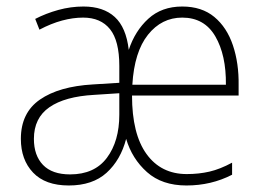

<svg xmlns="http://www.w3.org/2000/svg" viewBox="-20 -559 806 589"><path d="M539 -539Q599 -539 637.5 -507Q676 -475 694.5 -420Q713 -365 712 -298V-266H385Q385 -148 429.5 -86.5Q474 -25 553 -25Q590 -25 622.5 -32.5Q655 -40 692 -60V-23Q628 10 552 10Q477 10 431 -31Q385 -72 367 -133Q350 -68 307 -29Q264 10 191 10Q119 10 81.5 -29.5Q44 -69 44 -133Q44 -213 102.5 -253.5Q161 -294 265 -300L346 -305V-357Q346 -434 317.5 -469.5Q289 -505 235 -505Q204 -505 170.5 -496Q137 -487 101 -468L88 -501Q121 -518 159 -528.5Q197 -539 236 -539Q297 -539 332 -507Q367 -475 375 -406Q394 -464 435 -501.5Q476 -539 539 -539ZM539 -505Q476 -505 434 -452.5Q392 -400 386 -299H673Q674 -390 640.5 -447.5Q607 -505 539 -505ZM269 -268Q179 -263 131.5 -230Q84 -197 84 -133Q84 -82 112 -53Q140 -24 195 -24Q270 -24 308 -75Q346 -126 346 -207V-273Z"/></svg>

Font: Noto Sans Khmer UI SemiCondensed ExtraLight
Style: Regular
Weight: 200
Width: 4
Designer: Danh Hong and the Monotype Design Team
Foundry: Monotype Imaging Inc.
Version: Version 2.002; ttfautohint (v1.8.4.7-5d5b)